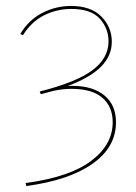

<svg xmlns="http://www.w3.org/2000/svg" viewBox="-20 -483 455 644"><path d="M369 -73Q369 11 290 66.5Q211 122 68 141L66 131Q214 111 286 56.5Q358 2 358 -73Q358 -125 323.5 -155Q289 -185 219 -185Q190 -185 158 -178L117 -167L113 -176Q236 -207 290 -247.5Q344 -288 344 -344Q344 -388 314.5 -420.5Q285 -453 219 -453Q171 -453 128.5 -432Q86 -411 57 -365L48 -369Q76 -416 121.5 -439.5Q167 -463 218 -463Q285 -463 320 -427.5Q355 -392 355 -343Q355 -296 319 -259.5Q283 -223 206 -194Q212 -195 223 -195Q291 -195 330 -163Q369 -131 369 -73Z"/></svg>

Font: Ysabeau SC Hairline
Style: Regular
Weight: 100
Designer: Christian Thalmann (Catharsis Fonts)
Version: Version 0.003